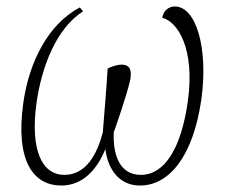

<svg xmlns="http://www.w3.org/2000/svg" viewBox="-20 -564 699 594"><path d="M52 -245C27 -64 84 10 170 10C236 10 281 -40 306 -103C313 -43 347 10 413 10C501 10 577 -76 603 -257C625 -417 586 -544 521 -544C501 -544 485 -530 482 -509C530 -497 584 -413 561 -250C541 -107 490 -23 416 -23C348 -23 329 -88 332 -155C342 -182 372 -270 383 -317C387 -342 386 -364 356 -364C342 -364 325 -358 313 -352C309 -285 303 -216 298 -154C280 -86 246 -23 179 -23C109 -23 73 -101 93 -246C109 -358 154 -476 237 -529L227 -541C129 -489 70 -373 52 -245Z"/></svg>

Font: Noto Serif Condensed ExtraLight
Style: Italic
Weight: 200
Width: 3
Italic angle: -12°
Designer: Monotype Design Team
Foundry: Monotype Imaging Inc.
Version: Version 2.013